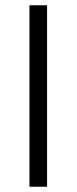

<svg xmlns="http://www.w3.org/2000/svg" viewBox="-20 -710 292 730"><path d="M92 0V-690H159V0Z"/></svg>

Font: Oxanium ExtraLight Light
Style: Regular
Weight: 300
Version: Version 2.000